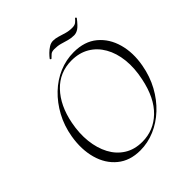

<svg xmlns="http://www.w3.org/2000/svg" viewBox="-208 -909 1066 1066"><g transform="rotate(-45 325.0 -376.5)"><path d="M285 12Q204 12 150.5 -32Q97 -76 76.5 -150Q56 -224 71 -313Q83 -384 115 -443Q147 -502 192.5 -545.5Q238 -589 293.5 -612.5Q349 -636 409 -636Q494 -636 547.5 -591.5Q601 -547 621.5 -473.5Q642 -400 626 -313Q613 -241 580.5 -181.5Q548 -122 501.5 -78.5Q455 -35 399.5 -11.5Q344 12 285 12ZM327 -14Q416 -14 481 -76.5Q546 -139 571 -260Q587 -335 580 -399Q573 -463 545.5 -511Q518 -559 473 -585.5Q428 -612 368 -612Q274 -612 210.5 -545.5Q147 -479 125 -366Q111 -295 118 -231.5Q125 -168 151 -119Q177 -70 221.5 -42Q266 -14 327 -14ZM296 -697Q294 -696 290.5 -699Q287 -702 289 -704Q297 -715 310.5 -728.5Q324 -742 340 -752Q356 -762 373 -762Q391 -762 410.5 -756Q430 -750 452 -743.5Q474 -737 499 -737Q519 -737 529.5 -745.5Q540 -754 548 -764Q550 -766 553.5 -763Q557 -760 555 -757Q528 -722 511 -711Q494 -700 477 -700Q454 -700 433.5 -706Q413 -712 392 -718Q371 -724 345 -724Q325 -724 315.5 -715.5Q306 -707 296 -697Z"/></g></svg>

Font: Cormorant Garamond Light
Style: Italic
Weight: 300
Italic angle: -10°
Designer: Christian Thalmann (Catharsis Fonts)
Foundry: Catharsis Fonts
Version: Version 4.001